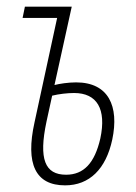

<svg xmlns="http://www.w3.org/2000/svg" viewBox="-20 -548 409 578"><path d="M176 10C249 10 299 -39 318 -128C339 -228 307 -300 209 -300C186 -300 159 -296 144 -292L196 -528H55L48 -494H152L84 -180C56 -54 87 10 176 10ZM120 -182 137 -260C157 -265 183 -268 203 -268C272 -268 301 -220 282 -131C265 -57 232 -22 179 -22C115 -22 96 -69 120 -182Z"/></svg>

Font: Noto Sans ExtraCondensed ExtraLight
Style: Italic
Weight: 200
Width: 2
Italic angle: -12°
Designer: Monotype Design Team
Foundry: Monotype Imaging Inc.
Version: Version 2.013